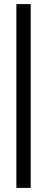

<svg xmlns="http://www.w3.org/2000/svg" viewBox="-20 -728 230 938"><path d="M60 -708V190H130V-708Z"/></svg>

Font: Sakbunderan
Style: Regular
Weight: 400
Version: Version 1.00